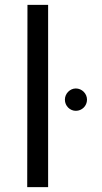

<svg xmlns="http://www.w3.org/2000/svg" viewBox="-20 -770 418 790"><path d="M92 0H178V-750H93ZM292 -314C317 -314 338 -334 338 -360C338 -385 317 -406 292 -406C268 -406 247 -385 247 -360C247 -334 268 -314 292 -314Z"/></svg>

Font: Oakes
Style: Regular
Weight: 400
Designer: Samuel Oakes
Foundry: Samuel Oakes
Version: Version 1.003;PS 001.003;hotconv 1.0.88;makeotf.lib2.5.64775